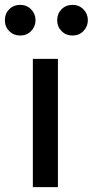

<svg xmlns="http://www.w3.org/2000/svg" viewBox="-56 -769 381 789"><path d="M79 -527H182V0H79ZM179 -686Q179 -713 197 -731Q215 -749 242 -749Q269 -749 287 -730.5Q305 -712 305 -686Q305 -660 287 -641.5Q269 -623 242 -623Q215 -623 197 -641Q179 -659 179 -686ZM-36 -686Q-36 -713 -18 -731Q0 -749 27 -749Q54 -749 72 -730.5Q90 -712 90 -686Q90 -660 72 -641.5Q54 -623 27 -623Q0 -623 -18 -641Q-36 -659 -36 -686Z"/></svg>

Font: Be Vietnam Medium
Style: Regular
Weight: 500
Designer: Gabriel Lam
Foundry: TypeRant
Version: Version 4.000